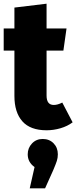

<svg xmlns="http://www.w3.org/2000/svg" viewBox="-21 -687 413 1039"><path d="M372 -25Q344 -4 306.5 7Q269 18 231 18Q143 18 100 -30.5Q57 -79 57 -168V-413H-1V-533H57V-646L231 -667V-533H339L322 -413H231V-170Q231 -119 270 -119Q291 -119 316 -132ZM292 148Q292 167 286.5 184Q281 201 267 234L223 332H140L166 217Q129 191 129 148Q129 114 152 89.5Q175 65 210 65Q246 65 269 88.5Q292 112 292 148Z"/></svg>

Font: Fira Sans Condensed ExtraBold
Style: Regular
Weight: 800
Width: 3
Designer: Carrois Corporate & Edenspiekermann AG
Foundry: Carrois Corporate GbR & Edenspiekermann AG
Version: Version 4.203